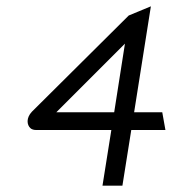

<svg xmlns="http://www.w3.org/2000/svg" viewBox="-20 -592 547 607"><path d="M76 -187C80 -183 87 -181 94 -181H332L304 -5H367L395 -181H503L493 -237H404L457 -572L387 -543L81 -239C62 -219 65 -197 76 -187ZM375 -454 341 -237H158Z"/></svg>

Font: Charger Pro
Style: LitObl
Weight: 300
Designer: Jasper
Foundry: Cannot Into Space Fonts
Version: Version 1.09